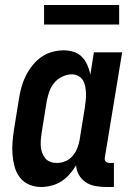

<svg xmlns="http://www.w3.org/2000/svg" viewBox="-20 -739 540 767"><path d="M144 8Q119 8 96.5 -1.5Q74 -11 59.5 -30Q45 -49 38.5 -72.5Q32 -96 30 -121Q28 -146 30 -171.5Q32 -197 36 -222L57 -352Q61 -375 67.5 -397Q74 -419 85 -440Q96 -461 111.5 -480Q127 -499 147 -512.5Q167 -526 190 -532Q213 -538 235 -538Q256 -538 275.5 -531.5Q295 -525 308 -511Q321 -497 329 -479Q337 -461 341 -441L355 -530H468L399 -111Q398 -107 398.5 -102Q399 -97 402 -94Q405 -91 409.5 -89.5Q414 -88 418 -88H435V8H402Q381 8 360 4Q339 0 322.5 -11Q306 -22 295.5 -40Q285 -58 284 -79Q273 -60 258 -43Q243 -26 225 -14.5Q207 -3 186 2.5Q165 8 144 8ZM207 -88Q224 -88 241 -95Q258 -102 270 -116Q282 -130 288.5 -146.5Q295 -163 298 -180L319 -310Q321 -324 322.5 -338Q324 -352 323.5 -366Q323 -380 320.5 -393.5Q318 -407 311.5 -418Q305 -429 293 -435.5Q281 -442 267 -442Q248 -442 229 -433Q210 -424 197 -408.5Q184 -393 177.5 -374.5Q171 -356 167 -337L146 -207Q144 -193 143 -179.5Q142 -166 143 -153.5Q144 -141 148.5 -128.5Q153 -116 161 -106.5Q169 -97 181 -92.5Q193 -88 207 -88ZM156 -641V-719H456V-641Z"/></svg>

Font: Iosevka Slab
Style: Bold Italic
Weight: 700
Italic angle: -9°
Monospace: yes
Designer: Belleve Invis
Foundry: Belleve Invis
Version: Version 11.1.0; ttfautohint (v1.8.3)